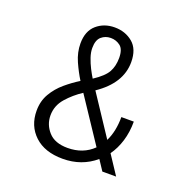

<svg xmlns="http://www.w3.org/2000/svg" viewBox="-126 -834 977 970"><g transform="rotate(20 362.5 -349.0)"><path d="M308.5 8Q212 8 157.2 -43.2Q102.5 -94.5 102.5 -176Q102.5 -227.5 126 -267.8Q149.5 -308 185.8 -338.8Q222 -369.5 259.5 -392.5Q236 -430 215.2 -476.5Q194.5 -523 194.5 -571Q194.5 -637.5 234 -671.8Q273.5 -706 330.5 -706Q387.5 -706 427.8 -672.5Q468 -639 468 -569Q468 -455.5 346.5 -373.5L488.5 -159Q516 -214.5 516 -291.5H583Q583 -234.5 568.2 -186.5Q553.5 -138.5 527 -101.5L594 0H520L484 -54.5Q410.5 8 308.5 8ZM258.5 -569.5Q258.5 -546 267.5 -519.5Q276.5 -493 289.2 -468Q302 -443 313.5 -424.5Q368.5 -460.5 386 -492.5Q403.5 -524.5 403.5 -568Q403.5 -614.5 381.2 -631.8Q359 -649 330 -649Q301 -649 279.8 -630.8Q258.5 -612.5 258.5 -569.5ZM176.5 -177.5Q176.5 -128 210.5 -90Q244.5 -52 313 -52Q396.5 -52 450.5 -105L293.5 -341Q248 -311.5 212.2 -270.8Q176.5 -230 176.5 -177.5Z"/></g></svg>

Font: Trispace SemiCondensed Light
Style: Regular
Weight: 300
Width: 4
Designer: Tyler Finck
Foundry: Etcetera Type Company
Version: Version 1.210; ttfautohint (v1.8.3)